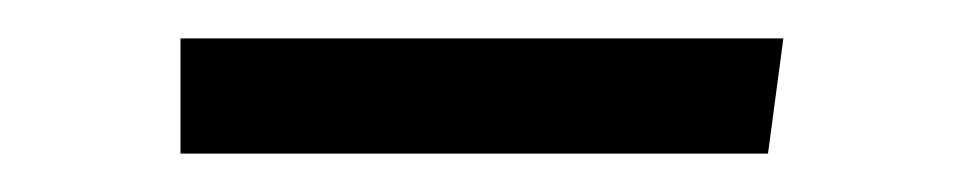

<svg xmlns="http://www.w3.org/2000/svg" viewBox="-20 -656 498 100"><path d="M74 -636H388L380 -576H74Z"/></svg>

Font: Andada Pro
Style: Bold
Weight: 700
Designer: Carolina Giovagnoli
Foundry: Huerta Tipografica
Version: Version 3.005; ttfautohint (v1.8.4)